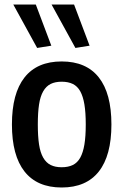

<svg xmlns="http://www.w3.org/2000/svg" viewBox="-20 -823 549 853"><path d="M145 -610 39 -803H139L208 -620ZM315 -610 209 -803H309L378 -620ZM254 10Q145 10 89 -61Q33 -132 33 -270Q33 -408 89 -479Q145 -550 254 -550Q363 -550 419 -479Q475 -408 475 -270Q475 -132 419 -61Q363 10 254 10ZM254 -80Q283 -80 303.5 -90Q324 -100 336.5 -122.5Q349 -145 355 -181Q361 -217 361 -270Q361 -323 355 -359Q349 -395 336.5 -417.5Q324 -440 303.5 -450Q283 -460 254 -460Q225 -460 205 -450Q185 -440 172 -417.5Q159 -395 153.5 -359Q148 -323 148 -270Q148 -217 153.5 -181Q159 -145 172 -122.5Q185 -100 205 -90Q225 -80 254 -80Z"/></svg>

Font: Encode Sans Compressed
Style: SemiBold
Weight: 600
Designer: Pablo Impallari, Andres Torresi
Foundry: Pablo Impallari, Andres Torresi
Version: Version 1.000; ttfautohint (v1.00) -l 8 -r 50 -G 200 -x 14 -